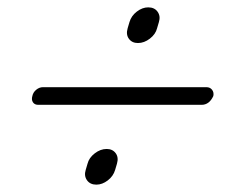

<svg xmlns="http://www.w3.org/2000/svg" viewBox="-20 -529 660 522"><path d="M84 -244H528Q549 -244 560 -268Q562 -278 556.5 -285Q551 -292 541 -292H97Q87 -292 78.5 -285Q70 -278 68 -268Q65 -258 69.5 -251Q74 -244 84 -244ZM383 -509Q400 -509 408.5 -497Q417 -485 412 -469L407 -452Q403 -436 387.5 -424Q372 -412 355 -412Q339 -412 330.5 -423.5Q322 -435 327 -452L332 -469Q337 -486 352 -497.5Q367 -509 383 -509ZM270 -124Q286 -124 294.5 -112.5Q303 -101 298 -84L293 -67Q288 -50 273 -38.5Q258 -27 242 -27Q225 -27 216.5 -39Q208 -51 213 -67L218 -84Q222 -100 237.5 -112Q253 -124 270 -124Z"/></svg>

Font: Quicksand
Style: Italic
Weight: 400
Italic angle: -12°
Designer: Andrew Paglinawan
Foundry: Andrew Paglinawan
Version: 1.002